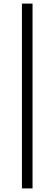

<svg xmlns="http://www.w3.org/2000/svg" viewBox="-20 -828 302 1068"><path d="M102 220V-808H161V220Z"/></svg>

Font: Encode Sans Exp Lt
Style: Regular
Weight: 300
Width: 7
Designer: Multiple Designers
Foundry: Impallari Type
Version: Version 3.002; ttfautohint (v1.8.3) -l 8 -r 50 -G 200 -x 14 